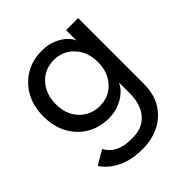

<svg xmlns="http://www.w3.org/2000/svg" viewBox="-180 -539 875 875"><g transform="rotate(-45 258.0 -101.0)"><path d="M239 220Q165.5 220 114.8 194.8Q64 169.5 38 129L107 89L109 92Q114.5 102.5 127.5 116.2Q140.5 130 166.5 140.8Q192.5 151.5 239 151.5Q287 151.5 317.2 131Q347.5 110.5 361.5 76.2Q375.5 42 375.5 0.5V-70H374Q372 -61.5 362 -48.2Q352 -35 333.5 -21.2Q315 -7.5 288.2 2.2Q261.5 12 226.5 12Q169 12 122.8 -14.8Q76.5 -41.5 49.5 -90.5Q22.5 -139.5 22.5 -205Q22.5 -271.5 50 -320.2Q77.5 -369 123.8 -395.8Q170 -422.5 226.5 -422.5Q272 -422.5 303.5 -408Q335 -393.5 352.5 -375.2Q370 -357 374 -343V-410.5H451.5V12Q451.5 81 422 127.2Q392.5 173.5 344 196.8Q295.5 220 239 220ZM237 -56.5Q298.5 -56.5 336.2 -98.8Q374 -141 374 -205Q374 -270.5 335 -312.2Q296 -354 237 -354Q199.5 -354 169 -335.8Q138.5 -317.5 120.2 -284Q102 -250.5 102 -205Q102 -157.5 121 -124.2Q140 -91 170.8 -73.8Q201.5 -56.5 237 -56.5Z"/></g></svg>

Font: Lucymar Sans
Style: Regular
Weight: 400
Foundry: The League of Moveable Type (original font) / Main changes by Cristiano Sobral with portions from Mirco Monsees
Version: Version 2.001;August 30, 2020;FontCreator 13.0.0.2681 64-bit